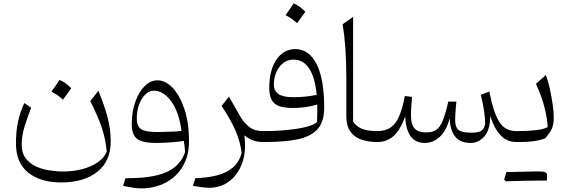

<svg xmlns="http://www.w3.org/2000/svg" viewBox="-20 -810 3249 1095"><path d="M588.6 55.2C578.6 79.5 560.5 100.5 535.2 117.1C510 133.8 480.5 146.7 446.7 155.2C412.9 163.8 377.6 168.1 341.9 168.1C315.2 168.1 288.1 165.7 260 161.4C231.9 157.1 206.2 149 182.9 138.1C159.5 127.1 140.5 111.4 125.7 91.4C111 71.9 103.8 46.2 103.8 15.2C103.8 -19 109.5 -54.8 121.4 -92.4C133.3 -129.5 145.2 -163.8 157.6 -195.7L118.6 -222.4C102.4 -187.6 90.5 -152.4 82.9 -116.2C74.8 -79.5 71 -38.1 71 8.6C71 81 93.8 136.2 140 173.8C186.2 211.4 249 230.5 328.6 230.5C414.8 230.5 483.3 210.5 534.8 170C585.7 130 611.4 72.4 611.4 -3.3C611.4 -50.5 605.2 -96.7 593.3 -141.9C581.4 -186.7 563.8 -236.7 541 -292.4L495.2 -233.3C523.3 -176.7 545.2 -126.7 560.5 -82.4C575.2 -38.1 584.8 8.1 588.6 55.2ZM319.5 -354.3C311.4 -342.4 303.8 -331.4 296.7 -320.5C289 -309.5 281.4 -298.6 273.3 -287.6C284.8 -281.4 296.2 -274.8 307.6 -267.1C318.6 -259 329 -250.5 339 -241.4C347.1 -252.4 355.2 -263.8 363.3 -274.8C371 -285.7 378.6 -296.2 386.2 -307.1C373.3 -320 361.4 -330 350.5 -337.6C339.5 -344.8 329 -350.5 319.5 -354.3Z M784.8 264.3C837.1 264.3 883.8 253.3 925.2 231.4C966.7 209.5 999 178.6 1022.9 138.1C1046.2 97.6 1058.1 50 1058.1 -4.8C1058.1 -72.9 1049.5 -133.3 1032.4 -185.7C1015.2 -237.6 992.9 -278.6 965.7 -308.1C938.1 -337.1 908.6 -351.9 876.7 -351.9C851.4 -351.9 828.1 -341.4 806.2 -320C783.8 -298.6 766.2 -269 752.4 -231.4C738.6 -193.8 731.4 -151 731.4 -102.9C731.4 -61.4 741.9 -32.9 762.9 -17.6C783.8 -2.4 818.6 5.2 867.6 5.2C893.8 5.2 921 4.3 948.6 2.4C975.7 0.5 1002.4 -2.4 1028.1 -6.2C1030 5.7 1031.4 16.2 1032.9 25.7C1034.3 35.7 1034.8 46.7 1035.2 58.6C1016.7 111.9 980 150 926.2 172.9C872.4 196.2 795.2 207.1 695.7 206.2L681.9 250C697.6 253.3 714.3 256.2 732.9 259.5C751 262.9 768.1 264.3 784.8 264.3ZM1015.2 -63.3C992.9 -61 969 -59 944.3 -58.6C919.5 -57.6 896.7 -57.1 875.2 -57.1C831.9 -57.1 801.9 -62.4 785.2 -73.3C768.6 -84.3 760 -104.3 760 -133.3C760 -162.9 764.3 -189.5 773.3 -213.8C782.4 -238.1 794.3 -257.1 809 -271.4C823.8 -285.7 840 -292.9 857.6 -292.9C893.3 -292.9 926.2 -272.9 956.2 -232.9C985.7 -192.9 1005.2 -136.2 1015.2 -63.3Z M1285.7 -258.6 1243.8 -206.2C1280.5 -150.5 1308.1 -101.4 1325.7 -59C1343.3 -16.2 1353.8 24.3 1358.1 62.4C1348.6 98.1 1331.4 125.7 1307.1 146.2C1282.9 166.7 1252.4 181.4 1216.2 190.5C1180 199.5 1139.5 204.8 1094.3 206.2L1080 250C1094.8 252.4 1110.5 254.8 1127.1 257.1C1143.8 259.5 1159 261 1172.9 261C1217.6 261 1256.7 248.1 1289.5 222.4C1322.4 197.1 1346.7 161.9 1362.4 116.7C1378.1 71.4 1381.4 20 1373.3 -38.6C1387.1 -26.7 1402.9 -17.1 1420.5 -10.5C1437.6 -3.3 1457.6 0 1480 0H1480.5V-62.4H1480C1448.1 -62.4 1422.9 -69.5 1404.3 -84.3C1385.2 -98.6 1368.6 -116.7 1354.8 -138.1Z M1829 -196.7C1829 -303.3 1814.8 -385.7 1786.2 -443.3C1757.1 -501 1716.7 -530 1664.8 -530C1619.5 -530 1583.8 -510 1556.7 -470C1529.5 -430 1515.7 -376.7 1515.7 -310C1515.7 -267.1 1525.7 -237.1 1545.7 -220C1565.7 -202.9 1600.5 -194.3 1650 -194.3C1676.2 -194.3 1700 -195.7 1721.4 -199C1742.9 -201.9 1765.7 -206.7 1789.5 -213.8C1789.5 -200 1789.5 -184.8 1789.5 -167.1C1789 -149.5 1788.6 -132.9 1788.1 -117.1C1781.9 -106.2 1764.3 -96.7 1734.8 -88.6C1705.2 -80.5 1669 -73.8 1625.7 -69.5C1582.4 -64.8 1537.6 -62.4 1490.5 -62.4H1478.1C1468.6 -62.4 1463.8 -52.4 1463.8 -32.4V-30C1463.8 -10 1468.6 0 1478.1 0H1491.9C1564.8 0 1626.7 -5.2 1676.7 -15.2C1726.7 -25.2 1764.3 -44.8 1790.5 -72.9C1816.2 -101 1829 -142.4 1829 -196.7ZM1786.2 -269C1760 -263.8 1737.1 -260.5 1716.7 -258.6C1696.2 -256.7 1673.8 -255.7 1649.5 -255.7C1577.6 -255.7 1541.9 -279.5 1541.9 -326.7C1541.9 -353.8 1546.7 -378.6 1556.7 -400C1566.2 -421.4 1579.5 -438.6 1596.2 -451.4C1612.9 -463.8 1631.9 -470 1652.4 -470C1691 -470 1721.4 -452.9 1743.8 -418.6C1766.2 -384.3 1780 -334.3 1786.2 -269ZM1654.8 -790.5C1646.7 -778.6 1639 -767.6 1631.9 -756.7C1624.3 -745.7 1616.7 -734.8 1608.6 -723.8C1620 -717.6 1631.4 -711 1642.9 -703.3C1653.8 -695.2 1664.3 -686.7 1674.3 -677.6C1682.4 -688.6 1690.5 -700 1698.6 -711C1706.2 -721.9 1713.8 -732.4 1721.4 -743.3C1708.6 -756.2 1696.7 -766.2 1685.7 -773.8C1674.8 -781 1664.3 -786.7 1654.8 -790.5Z M1993.8 -714.3 1933.8 -671.4C1941 -630 1946.2 -583.3 1950 -532.4C1953.3 -481 1955.2 -424.3 1955.2 -362.9V-148.1C1955.2 -111 1962.9 -81.4 1978.1 -60C1993.3 -38.6 2014.3 -22.9 2041 -13.8C2067.6 -4.8 2097.6 0 2131.4 0H2131.9V-62.4H2131.4C2090.5 -62.4 2059.5 -67.6 2039 -77.6C2018.6 -87.6 2003.3 -101 1993.8 -117.6Z M2663.3 5.2C2694.3 5.2 2720.5 -7.1 2742.9 -32.4C2764.8 -57.6 2775.7 -96.2 2775.7 -149C2790.5 -101.9 2810 -65.2 2834.3 -39C2858.6 -12.9 2889 0 2926.7 0H2928.1V-62.4H2924.8C2879.5 -62.4 2846.2 -81.4 2824.8 -119C2802.9 -156.7 2784.8 -212.9 2771 -288.1L2721.9 -269C2731 -234.3 2737.6 -202.4 2741.4 -173.3C2744.8 -144.3 2746.7 -123.8 2746.7 -112.4C2746.7 -93.8 2741.4 -79 2731 -69C2720.5 -58.6 2699.5 -53.3 2668.6 -53.3C2631.9 -53.3 2607.6 -58.6 2594.8 -69C2581.9 -79 2575.7 -99.5 2575.7 -129.5C2575.7 -138.6 2576.2 -149.5 2577.1 -162.9C2577.6 -175.7 2578.6 -188.6 2580 -201.4C2581 -213.8 2581.9 -223.3 2582.9 -230.5H2536.7C2526.2 -183.8 2515.7 -147.6 2505.2 -122.4C2494.8 -97.1 2482.4 -79.5 2467.6 -69.5C2452.9 -59.5 2434.3 -54.8 2411 -54.8C2380 -54.8 2358.1 -62.4 2344.3 -77.6C2330.5 -92.9 2323.8 -117.1 2323.8 -151C2323.8 -161.9 2324.3 -178.6 2325.7 -200C2327.1 -221.4 2328.1 -241 2329.5 -257.6L2288.6 -262.4C2274.8 -188.6 2256.7 -137.1 2233.3 -107.1C2210 -77.1 2176.2 -62.4 2131.9 -62.4C2122.4 -62.4 2117.6 -52.4 2117.6 -32.4V-30C2117.6 -10 2122.4 0 2131.9 0C2168.6 0 2200 -11.9 2225.7 -35.2C2251 -58.6 2272.9 -95.7 2291 -146.2C2295.7 -45.2 2332.4 5.2 2401.4 5.2C2435.7 5.2 2465.7 -7.6 2491.4 -32.9C2516.7 -58.1 2534.3 -92.9 2544.3 -137.1C2547.6 -42.4 2587.6 5.2 2663.3 5.2Z M3051 220H3099C3099.5 215.7 3099.5 211.4 3099.5 206.2V187.6C3099.5 180.5 3096.2 175.7 3089.5 172.4C3082.9 169 3068.1 167.6 3045.2 167.6C3022.4 167.6 2963.3 169 2868.1 171.4C2865.2 180.5 2861 194.8 2855.2 214.3C2857.1 216.7 2860 219.5 2864.3 223.8C2942.9 221.4 3005.2 220 3051 220ZM2928.1 0H2939.5C2971.4 0 2998.1 -1.4 3020.5 -4.3C3042.4 -7.1 3065.2 -12.4 3088.6 -20.5C3107.6 -41.9 3120.5 -60.5 3127.6 -76.7C3134.8 -92.9 3138.1 -114.8 3138.1 -142.9C3138.1 -161.4 3136.2 -185.7 3131.9 -214.8C3127.6 -243.8 3122.4 -273.8 3115.7 -304.3C3108.6 -334.3 3101.4 -360.5 3093.3 -382.4L3036.7 -331.9C3059 -281.9 3075.7 -236.7 3085.7 -196.2C3095.7 -155.2 3101.9 -118.1 3103.8 -85.2C3089 -77.1 3066.7 -71 3036.7 -67.6C3006.7 -64.3 2974.8 -62.4 2941.9 -62.4H2928.1C2918.6 -62.4 2913.8 -52.4 2913.8 -32.4V-30C2913.8 -10 2918.6 0 2928.1 0Z"/></svg>

Font: Pinar Light
Style: Regular
Weight: 300
Designer: Amin Abedi
Version: Version 2.00;September 9, 2021;FontCreator 13.0.0.2683 64-bi